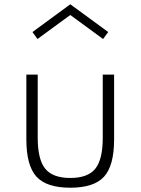

<svg xmlns="http://www.w3.org/2000/svg" viewBox="-20 -860 656 896"><path d="M308 16Q197 16 150 -35.8Q103 -87.5 103 -209.5V-512H156V-217Q156 -116 191 -72.8Q226 -29.5 308 -29.5Q390 -29.5 424.8 -72.8Q459.5 -116 459.5 -217V-512H512.5V-209.5Q512.5 -87.5 465.8 -35.8Q419 16 308 16ZM155 -678 131.5 -710.5 308 -840 485 -710.5 461 -678 308 -790Z"/></svg>

Font: Spartan Thin Light
Style: Regular
Weight: 300
Version: Version 1.004